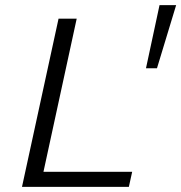

<svg xmlns="http://www.w3.org/2000/svg" viewBox="-20 -731 709 751"><path d="M604 -711H669L594 -464H551ZM280 -658 150 -59H497L484 0H66L209 -658Z"/></svg>

Font: EauTestInfant
Style: Italic
Weight: 400
Italic angle: -12°
Designer: Christian Thalmann (Catharsis Fonts)
Version: Version 0.001;PS 000.001;hotconv 1.0.88;makeotf.lib2.5.64775